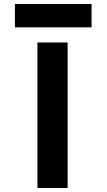

<svg xmlns="http://www.w3.org/2000/svg" viewBox="-20 -924 533 954"><path d="M435 -904H54V-788H435ZM316 10V-713H166V10Z"/></svg>

Font: Bluebird
Style: SfBdNrw
Weight: 700
Designer: Jasper
Foundry: Cannot Into Space Fonts
Version: Version 0.98